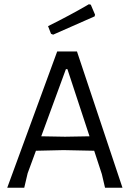

<svg xmlns="http://www.w3.org/2000/svg" viewBox="-20 -883 618 903"><path d="M474 0H556L342 -641H249L14 0H94L110 -68L149 -174L279 -177L423 -174L459 -64ZM297 -558 401 -242 286 -240 174 -242 290 -558ZM427 -814 407 -861 398 -863C338.7 -828.3 274.7 -794 206 -760L220 -724L230 -720L425 -806Z"/></svg>

Font: Alegreya Sans SC
Style: Regular
Weight: 400
Designer: Juan Pablo del Peral
Foundry: Huerta Tipografica
Version: Version 1.000;PS 001.000;hotconv 1.0.70;makeotf.lib2.5.58329